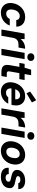

<svg xmlns="http://www.w3.org/2000/svg" viewBox="1706 -2520 827 4278"><g transform="rotate(90 2119.0 -381.5)"><path d="M265 12Q191 12 139.5 -20.5Q88 -53 64 -110Q40 -167 50 -240Q57 -303 84 -355.5Q111 -408 152 -447.5Q193 -487 246 -508Q299 -529 359 -529Q458 -529 516 -476.5Q574 -424 575 -331H427Q425 -368 401 -388.5Q377 -409 338 -409Q300 -409 269.5 -389Q239 -369 219.5 -333Q200 -297 194 -249Q189 -216 193 -189.5Q197 -163 208.5 -145Q220 -127 239.5 -117Q259 -107 285 -107Q311 -107 333.5 -116.5Q356 -126 374 -143.5Q392 -161 402 -186H550Q528 -126 485.5 -81.5Q443 -37 387 -12.5Q331 12 265 12Z M638 0 728 -517H852L850 -426Q875 -460 908 -482.5Q941 -505 980.5 -517Q1020 -529 1066 -529L1040 -381H976Q948 -381 923 -375Q898 -369 877.5 -354Q857 -339 842.5 -314Q828 -289 822 -251L778 0Z M1067 0 1158 -517H1298L1207 0ZM1253 -577Q1215 -577 1191 -599.5Q1167 -622 1167 -655Q1167 -689 1191 -711.5Q1215 -734 1253 -734Q1291 -734 1315 -712Q1339 -690 1339 -655Q1339 -622 1315 -599.5Q1291 -577 1253 -577Z M1579 0Q1523 0 1486 -18Q1449 -36 1434.5 -75Q1420 -114 1431 -179L1470 -400H1382L1403 -517H1491L1532 -662H1656L1631 -517H1764L1743 -400H1610L1571 -178Q1566 -145 1578.5 -132Q1591 -119 1624 -119H1696L1675 0Z M2028 12Q1954 12 1903.5 -19.5Q1853 -51 1829.5 -108Q1806 -165 1816 -240Q1824 -302 1849.5 -354.5Q1875 -407 1915.5 -446.5Q1956 -486 2008.5 -507.5Q2061 -529 2122 -529Q2197 -529 2246 -497.5Q2295 -466 2316 -411Q2337 -356 2327 -286Q2327 -271 2323.5 -255Q2320 -239 2316 -224H1912L1927 -308H2192Q2196 -343 2186 -367Q2176 -391 2155 -403.5Q2134 -416 2104 -416Q2071 -416 2040.5 -399.5Q2010 -383 1988.5 -350.5Q1967 -318 1958 -268L1953 -239Q1946 -198 1954.5 -167Q1963 -136 1986.5 -119Q2010 -102 2046 -102Q2084 -102 2108 -116Q2132 -130 2148 -152H2291Q2269 -106 2229.5 -68.5Q2190 -31 2138.5 -9.5Q2087 12 2028 12ZM2059 -559 2020 -640 2214 -775 2263 -679Z M2394 0 2484 -517H2608L2606 -426Q2631 -460 2664 -482.5Q2697 -505 2736.5 -517Q2776 -529 2822 -529L2796 -381H2732Q2704 -381 2679 -375Q2654 -369 2633.5 -354Q2613 -339 2598.5 -314Q2584 -289 2578 -251L2534 0Z M2823 0 2914 -517H3054L2963 0ZM3009 -577Q2971 -577 2947 -599.5Q2923 -622 2923 -655Q2923 -689 2947 -711.5Q2971 -734 3009 -734Q3047 -734 3071 -712Q3095 -690 3095 -655Q3095 -622 3071 -599.5Q3047 -577 3009 -577Z M3341 12Q3269 12 3218 -21Q3167 -54 3143.5 -113Q3120 -172 3130 -247Q3138 -309 3164 -360.5Q3190 -412 3230.5 -449.5Q3271 -487 3322.5 -508Q3374 -529 3432 -529Q3505 -529 3556 -496Q3607 -463 3630.5 -405Q3654 -347 3644 -270Q3637 -209 3611 -157.5Q3585 -106 3544.5 -68Q3504 -30 3452.5 -9Q3401 12 3341 12ZM3361 -109Q3398 -109 3427 -128Q3456 -147 3475.5 -182.5Q3495 -218 3501 -268Q3508 -314 3498.5 -345.5Q3489 -377 3467 -392.5Q3445 -408 3413 -408Q3377 -408 3348 -389.5Q3319 -371 3299.5 -335Q3280 -299 3273 -249Q3267 -203 3276 -172Q3285 -141 3307.5 -125Q3330 -109 3361 -109Z M3924 12Q3848 12 3801 -11Q3754 -34 3734 -73.5Q3714 -113 3719 -163H3859Q3858 -144 3866 -128Q3874 -112 3893 -103Q3912 -94 3941 -94Q3967 -94 3985.5 -101.5Q4004 -109 4015.5 -122Q4027 -135 4029 -152Q4031 -173 4021.5 -184.5Q4012 -196 3991.5 -203.5Q3971 -211 3940 -215Q3899 -223 3865 -234Q3831 -245 3808 -262.5Q3785 -280 3774 -305.5Q3763 -331 3768 -368Q3774 -415 3805 -451Q3836 -487 3887 -508Q3938 -529 4005 -529Q4100 -529 4148 -487.5Q4196 -446 4194 -376H4062Q4060 -398 4040 -410Q4020 -422 3986 -422Q3950 -422 3928.5 -409Q3907 -396 3905 -374Q3903 -360 3911 -349Q3919 -338 3939.5 -329.5Q3960 -321 3996 -315Q4044 -307 4079 -296Q4114 -285 4136 -268Q4158 -251 4167 -226Q4176 -201 4171 -163Q4164 -108 4131 -69Q4098 -30 4045 -9Q3992 12 3924 12Z"/></g></svg>

Font: DM Sans 11pt ExtraBold
Style: Italic
Weight: 800
Italic angle: -10°
Version: Version 4.004;gftools[0.9.30]